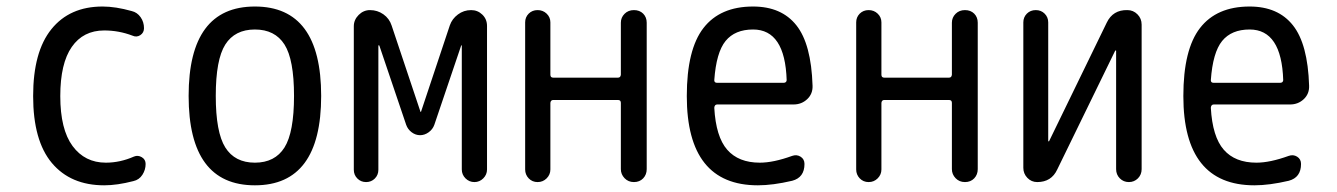

<svg xmlns="http://www.w3.org/2000/svg" viewBox="-20 -550 4040 580"><path d="M294.9 9.8Q193.4 9.8 136.7 -57.6Q80.1 -125 80.1 -259.8Q80.1 -393.6 135.3 -461.9Q190.4 -530.3 290 -530.3Q329.1 -530.3 377.9 -516.6Q394.5 -512.7 404.8 -498Q415 -483.4 415 -464.8Q415 -451.2 403.8 -443.8Q392.6 -436.5 379.9 -442.4Q338.9 -458 294.9 -458Q231.4 -458 196.8 -408.2Q162.1 -358.4 162.1 -259.8Q162.1 -159.2 199.2 -108.9Q236.3 -58.6 299.8 -58.6Q342.8 -58.6 384.8 -77.1Q396.5 -82 408.2 -75.2Q419.9 -68.4 419.9 -54.7Q419.9 -37.1 410.2 -22Q400.4 -6.8 382.8 -2.9Q334 9.8 294.9 9.8Z M839.4 -415.5Q810.5 -460.9 750 -460.9Q689.5 -460.9 660.6 -415.5Q631.8 -370.1 631.8 -260.3Q631.8 -150.4 660.6 -104.5Q689.5 -58.6 750 -58.6Q810.5 -58.6 839.4 -104.5Q868.2 -150.4 868.2 -260.3Q868.2 -370.1 839.4 -415.5ZM950.2 -260.3Q950.2 9.8 750 9.8Q549.8 9.8 549.8 -260.3Q549.8 -530.3 750 -530.3Q950.2 -530.3 950.2 -260.3Z M1048.8 -37.1V-470.7Q1048.8 -490.2 1063.5 -504.9Q1078.1 -519.5 1097.7 -519.5Q1120.1 -519.5 1138.2 -506.8Q1156.2 -494.1 1163.1 -472.7L1250 -212.9Q1250 -211.9 1251 -211.9Q1252 -211.9 1252 -212.9L1338.9 -473.6Q1345.7 -493.2 1363.3 -506.3Q1380.9 -519.5 1403.3 -519.5Q1422.9 -519.5 1437 -505.9Q1451.2 -492.2 1451.2 -471.7V-38.1Q1451.2 -22.5 1439.9 -11.2Q1428.7 0 1413.1 0Q1397.5 0 1386.2 -11.2Q1375 -22.5 1375 -38.1V-412.1Q1375 -413.1 1374 -413.1Q1373 -413.1 1373 -412.1L1292 -172.9Q1287.1 -159.2 1274.9 -150.4Q1262.7 -141.6 1249 -141.6Q1235.4 -141.6 1223.6 -150.4Q1211.9 -159.2 1207 -172.9L1126 -412.1Q1126 -413.1 1124 -413.1Q1123 -413.1 1123 -412.1V-37.1Q1123 -21.5 1112.3 -10.7Q1101.6 0 1085.9 0Q1070.3 0 1059.6 -10.7Q1048.8 -21.5 1048.8 -37.1Z M1566.4 -38.1V-482.4Q1566.4 -498 1577.1 -508.8Q1587.9 -519.5 1604 -519.5Q1620.1 -519.5 1631.3 -508.8Q1642.6 -498 1642.6 -482.4V-324.2Q1642.6 -315.4 1651.4 -315.4H1846.7Q1854.5 -315.4 1855.5 -324.2V-481.4Q1855.5 -497.1 1866.7 -508.3Q1877.9 -519.5 1895 -519.5Q1912.1 -519.5 1922.9 -508.8Q1933.6 -498 1933.6 -481.4V-39.1Q1933.6 -22.5 1922.9 -11.2Q1912.1 0 1895 0Q1877.9 0 1866.7 -11.7Q1855.5 -23.4 1855.5 -39.1V-239.3Q1855.5 -248 1846.7 -248H1651.4Q1643.6 -248 1642.6 -239.3V-38.1Q1642.6 -22.5 1631.3 -11.2Q1620.1 0 1604 0Q1587.9 0 1577.1 -11.2Q1566.4 -22.5 1566.4 -38.1Z M2254.9 -460.9Q2200.2 -460.9 2171.9 -426.3Q2143.6 -391.6 2137.7 -307.6Q2137.7 -299.8 2146.5 -299.8H2346.7Q2355.5 -299.8 2356.4 -307.6Q2351.6 -460.9 2254.9 -460.9ZM2269.5 9.8Q2054.7 9.8 2054.7 -259.8Q2054.7 -400.4 2105 -465.3Q2155.3 -530.3 2254.9 -530.3Q2340.8 -530.3 2385.7 -473.6Q2430.7 -417 2434.6 -291Q2435.5 -266.6 2418.5 -250.5Q2401.4 -234.4 2377 -234.4H2146.5Q2138.7 -234.4 2137.7 -224.6Q2142.6 -136.7 2176.8 -97.7Q2210.9 -58.6 2275.4 -58.6Q2316.4 -58.6 2373 -79.1Q2386.7 -84 2398.4 -76.7Q2410.2 -69.3 2410.2 -54.7Q2410.2 -13.7 2373 -3.9Q2314.5 9.8 2269.5 9.8Z M2566.4 -38.1V-482.4Q2566.4 -498 2577.1 -508.8Q2587.9 -519.5 2604 -519.5Q2620.1 -519.5 2631.3 -508.8Q2642.6 -498 2642.6 -482.4V-324.2Q2642.6 -315.4 2651.4 -315.4H2846.7Q2854.5 -315.4 2855.5 -324.2V-481.4Q2855.5 -497.1 2866.7 -508.3Q2877.9 -519.5 2895 -519.5Q2912.1 -519.5 2922.9 -508.8Q2933.6 -498 2933.6 -481.4V-39.1Q2933.6 -22.5 2922.9 -11.2Q2912.1 0 2895 0Q2877.9 0 2866.7 -11.7Q2855.5 -23.4 2855.5 -39.1V-239.3Q2855.5 -248 2846.7 -248H2651.4Q2643.6 -248 2642.6 -239.3V-38.1Q2642.6 -22.5 2631.3 -11.2Q2620.1 0 2604 0Q2587.9 0 2577.1 -11.2Q2566.4 -22.5 2566.4 -38.1Z M3113.3 0Q3095.7 0 3083.5 -12.7Q3071.3 -25.4 3071.3 -43V-482.4Q3071.3 -498 3082 -508.8Q3092.8 -519.5 3108.9 -519.5Q3125 -519.5 3135.7 -508.8Q3146.5 -498 3146.5 -482.4V-124Q3146.5 -123 3147.5 -123Q3149.4 -123 3149.4 -124L3323.2 -481.4Q3341.8 -520.5 3385.7 -519.5Q3403.3 -519.5 3416 -506.8Q3428.7 -494.1 3428.7 -475.6V-39.1Q3428.7 -22.5 3417.5 -11.2Q3406.2 0 3390.1 0Q3374 0 3362.8 -11.2Q3351.6 -22.5 3351.6 -39.1V-396.5Q3351.6 -397.5 3350.6 -397.5Q3348.6 -397.5 3348.6 -396.5L3173.8 -38.1Q3156.2 0 3113.3 0Z M3754.9 -460.9Q3700.2 -460.9 3671.9 -426.3Q3643.6 -391.6 3637.7 -307.6Q3637.7 -299.8 3646.5 -299.8H3846.7Q3855.5 -299.8 3856.4 -307.6Q3851.6 -460.9 3754.9 -460.9ZM3769.5 9.8Q3554.7 9.8 3554.7 -259.8Q3554.7 -400.4 3605 -465.3Q3655.3 -530.3 3754.9 -530.3Q3840.8 -530.3 3885.7 -473.6Q3930.7 -417 3934.6 -291Q3935.5 -266.6 3918.5 -250.5Q3901.4 -234.4 3877 -234.4H3646.5Q3638.7 -234.4 3637.7 -224.6Q3642.6 -136.7 3676.8 -97.7Q3710.9 -58.6 3775.4 -58.6Q3816.4 -58.6 3873 -79.1Q3886.7 -84 3898.4 -76.7Q3910.2 -69.3 3910.2 -54.7Q3910.2 -13.7 3873 -3.9Q3814.5 9.8 3769.5 9.8Z"/></svg>

Font: Rounded Mgen+ 1m regular
Style: Regular
Weight: 400
Designer: [Source Han Sans]
Ryoko NISHIZUKA  (kana & ideographs); Paul D. Hunt (Latin, Greek & Cyrillic); Wenlong ZHANG  (bopomofo
Version: Version 1.059.20150602